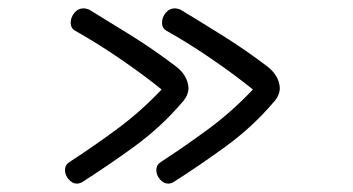

<svg xmlns="http://www.w3.org/2000/svg" viewBox="-20 -479 845 460"><path d="M378.9 -405.3Q368.2 -411.1 368.2 -424.8Q368.2 -437.5 377 -448.2Q385.7 -459 399.4 -459Q404.3 -459 412.1 -456.1Q459 -427.7 513.7 -393.6Q568.4 -359.4 621.1 -319.3Q648.4 -297.9 650.4 -268.6Q650.4 -250 634.8 -233.4Q585 -174.8 520.5 -127.9Q456.1 -81.1 394.5 -42Q388.7 -39.1 382.8 -39.1Q372.1 -39.1 363.3 -49.3Q354.5 -59.6 354.5 -71.3Q354.5 -84 365.2 -90.8Q423.8 -128.9 480 -170.4Q536.1 -211.9 585.9 -264.6Q544.9 -297.9 489.7 -335.9Q434.6 -374 378.9 -405.3ZM160.2 -405.3Q149.4 -411.1 149.4 -424.8Q149.4 -437.5 158.2 -448.2Q167 -459 180.7 -459Q185.5 -459 193.4 -456.1Q240.2 -427.7 294.9 -393.6Q349.6 -359.4 402.3 -319.3Q429.7 -297.9 431.6 -268.6Q431.6 -250 416 -233.4Q366.2 -174.8 301.8 -127.9Q237.3 -81.1 175.8 -42Q169.9 -39.1 164.1 -39.1Q153.3 -39.1 144.5 -49.3Q135.7 -59.6 135.7 -71.3Q135.7 -84 146.5 -90.8Q205.1 -128.9 261.2 -170.4Q317.4 -211.9 367.2 -264.6Q326.2 -297.9 271 -335.9Q215.8 -374 160.2 -405.3Z"/></svg>

Font: Hi Melody Cyrillic
Style: Regular
Weight: 400
Version: Version 0.90 April 10, 2018